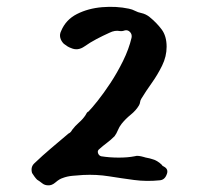

<svg xmlns="http://www.w3.org/2000/svg" viewBox="-20 -534 593 575"><path d="M479 -11Q473 5 458 6Q419 10 381.5 5Q344 0 306.5 -6Q269 -12 229 -10Q213 -9 197 -7.5Q181 -6 168 -1Q158 2 146.5 12Q135 22 124 21Q114 21 106.5 15Q99 9 91 4Q87 0 83 -5.5Q79 -11 76 -16Q71 -34 83 -45Q107 -68 133 -90Q159 -112 185 -134Q192 -137 196 -145Q205 -157 216.5 -167Q228 -177 236 -189Q238 -193 240 -196Q242 -199 245 -200Q254 -209 272 -231.5Q290 -254 310.5 -285Q331 -316 348.5 -351.5Q366 -387 374 -421Q376 -431 369.5 -438Q363 -445 354 -443Q346 -440 339 -441Q324 -444 308 -436Q288 -427 269 -417Q250 -407 233 -395Q213 -381 193 -390Q187 -392 181.5 -395.5Q176 -399 171 -403Q163 -411 160.5 -421Q158 -431 163 -441Q177 -475 210.5 -492Q244 -509 286 -512.5Q328 -516 366 -508Q376 -506 384.5 -501.5Q393 -497 403 -495Q417 -492 428 -483Q449 -466 464 -446Q479 -426 479 -394Q479 -365 465.5 -337.5Q452 -310 434.5 -285.5Q417 -261 403 -238Q400 -233 399.5 -228Q399 -223 396 -218Q387 -203 371.5 -190.5Q356 -178 344 -163Q337 -154 333 -144Q329 -134 323 -126Q312 -115 300 -106Q288 -97 278 -88Q271 -83 273.5 -75.5Q276 -68 283 -66Q308 -62 335.5 -62Q363 -62 383 -66Q389 -68 396 -67Q403 -66 410 -64Q416 -62 422 -61Q428 -60 434 -58Q451 -54 465 -40Q466 -37 471 -35Q486 -27 479 -11Z"/></svg>

Font: Slackside One
Style: Regular
Weight: 400
Version: Version 1.000